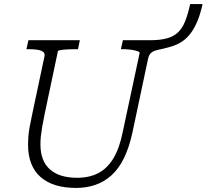

<svg xmlns="http://www.w3.org/2000/svg" viewBox="-20 -908 1017 945"><path d="M354 17Q299 17 255.5 4Q212 -9 181 -35.5Q150 -62 134 -102.5Q118 -143 118 -196Q118 -214 119.5 -234.5Q121 -255 126 -283.5Q131 -312 140 -353L199 -631Q202 -645 192.5 -652.5Q183 -660 164.5 -663Q146 -666 121 -666H110L120 -710H373L364 -666H355Q336 -666 315.5 -665Q295 -664 280.5 -662Q266 -660 265 -656L200 -348Q192 -310 187.5 -283Q183 -256 181 -236.5Q179 -217 179 -198Q179 -156 191 -125Q203 -94 226.5 -73.5Q250 -53 283.5 -43Q317 -33 359 -33Q420 -33 464 -56Q508 -79 538 -128.5Q568 -178 584 -258L667 -646Q669 -652 656 -656.5Q643 -661 623 -663.5Q603 -666 584 -666H575L585 -710H717Q769 -710 802.5 -719.5Q836 -729 857 -749.5Q878 -770 891.5 -804Q905 -838 916 -888H977Q966 -838 951 -802.5Q936 -767 917.5 -743Q899 -719 877.5 -704.5Q856 -690 832 -682Q808 -674 782 -668Q761 -664 746 -659.5Q731 -655 722 -646Q713 -637 709 -620L631 -252Q615 -180 589.5 -128.5Q564 -77 528.5 -45Q493 -13 449 2Q405 17 354 17Z"/></svg>

Font: Roboto Serif 20pt ExtraLight
Style: Italic
Weight: 250
Italic angle: -10°
Version: Version 1.007